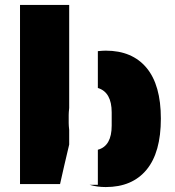

<svg xmlns="http://www.w3.org/2000/svg" viewBox="-20 -745 707 777"><path d="M343 3Q373 12 408 12Q515 12 573 -58Q631 -128 631 -265Q631 -401 573 -470.5Q515 -540 408 -540Q396 -540 376 -538V-389Q432 -372 432 -290V-237Q432 -154 376 -139V3ZM260 -479V-308Q258 -290 258 -280V-247Q258 -237 260 -219V-160L240 -75L223 0H61V-725H260Z"/></svg>

Font: Archicoco
Style: Regular
Weight: 400
Designer: Hector Gatti
Foundry: Hector Gatti
Version: 1.002